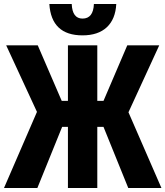

<svg xmlns="http://www.w3.org/2000/svg" viewBox="-27 -941 828 961"><path d="M-7 0 158 -381 4 -714H162L282 -436H313V-714H460V-436H491L610 -714H770L616 -379L781 0H615L491 -306H460V0H313V-306H284L160 0ZM386 -764Q230 -764 220 -921H332Q335 -848 386 -848Q440 -848 443 -921H555Q551 -845 507.5 -804.5Q464 -764 386 -764Z"/></svg>

Font: Noto Sans ExtraCondensed ExtraBold
Style: Regular
Weight: 800
Width: 2
Designer: Monotype Design Team
Foundry: Monotype Imaging Inc.
Version: Version 2.013; ttfautohint (v1.8.4.7-5d5b)